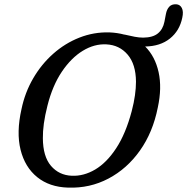

<svg xmlns="http://www.w3.org/2000/svg" viewBox="-20 -864 875 898"><path d="M491.5 -712.5Q529 -711 562 -702L561.5 -702.5Q589.5 -696 610.2 -692Q631 -688 650 -688Q695 -688.5 718.5 -707.8Q742 -727 749 -762L756 -798.5Q760 -820 771.5 -832.5Q783 -845 804 -844Q822 -843 830.5 -826.5Q839 -810 832.5 -781Q820 -720 774.8 -683.8Q729.5 -647.5 659 -646.5Q705.5 -600 721.8 -526.5Q738 -453 718 -361Q695 -245 634.5 -159.8Q574 -74.5 487.2 -28.8Q400.5 17 298.5 13.5Q211.5 11 154 -35.5Q96.5 -82 76.2 -163.5Q56 -245 80.5 -353.5Q96.5 -431 135 -497.2Q173.5 -563.5 228.8 -612.5Q284 -661.5 351.2 -688Q418.5 -714.5 491.5 -712.5ZM315.5 -42Q371.5 -39.5 425.2 -71.2Q479 -103 523.5 -170.8Q568 -238.5 596 -344Q606.5 -384 611.2 -418.2Q616 -452.5 616 -481.5Q615.5 -563.5 577 -608.5Q538.5 -653.5 477.5 -656.5Q421.5 -659.5 367.2 -626.5Q313 -593.5 269.2 -528.5Q225.5 -463.5 202 -370Q190.5 -325 185.2 -286.8Q180 -248.5 180.5 -217.5Q181 -132 218.5 -88.2Q256 -44.5 315.5 -42Z"/></svg>

Font: Fraunces 72pt S100
Style: Italic
Weight: 400
Italic angle: -16°
Version: Version 1.000; ttfautohint (v1.8.3)